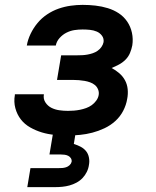

<svg xmlns="http://www.w3.org/2000/svg" viewBox="-20 -548 640 788"><path d="M259 8Q231 8 204 5.5Q177 3 152 -4.5Q127 -12 104 -25Q81 -38 65.5 -58Q50 -78 43 -104Q36 -130 41 -158V-161H160V-160Q157 -142 166.5 -127.5Q176 -113 191 -105.5Q206 -98 223.5 -95.5Q241 -93 259 -93Q271 -93 283.5 -94Q296 -95 308.5 -97.5Q321 -100 333.5 -104.5Q346 -109 356.5 -116.5Q367 -124 375 -135Q383 -146 385 -158Q387 -170 382.5 -181Q378 -192 369.5 -199Q361 -206 350 -210Q339 -214 327.5 -216Q316 -218 304 -219Q292 -220 280 -220H214L231 -321H297Q307 -321 317.5 -321.5Q328 -322 339 -324Q350 -326 360.5 -329.5Q371 -333 380.5 -339.5Q390 -346 396.5 -355.5Q403 -365 405 -375Q407 -390 398.5 -401.5Q390 -413 377 -418.5Q364 -424 349 -425.5Q334 -427 319 -427Q302 -427 285.5 -424.5Q269 -422 253 -414Q237 -406 224.5 -392Q212 -378 209 -361H90Q94 -385 105.5 -409Q117 -433 134 -453.5Q151 -474 173.5 -489Q196 -504 220.5 -512.5Q245 -521 270 -524.5Q295 -528 319 -528Q346 -528 372 -525Q398 -522 422.5 -514.5Q447 -507 467.5 -493.5Q488 -480 502 -459.5Q516 -439 521.5 -413.5Q527 -388 523 -362Q520 -346 513.5 -330.5Q507 -315 495 -303Q483 -291 468 -283Q453 -275 438 -269Q455 -260 469.5 -247.5Q484 -235 493 -218.5Q502 -202 504 -182Q506 -162 502 -142Q498 -117 485.5 -93Q473 -69 453 -51Q433 -33 408.5 -21.5Q384 -10 359 -3.5Q334 3 309 5.5Q284 8 259 8ZM92 220 105 142H220Q228 142 235.5 141.5Q243 141 251 138.5Q259 136 265.5 130Q272 124 274 116Q275 108 271 101.5Q267 95 260 91.5Q253 88 245 87Q237 86 229 86H183L213 -93H305L283 43Q297 47 310.5 54Q324 61 333 72Q342 83 345 98.5Q348 114 345 129Q343 144 336 158Q329 172 318.5 183Q308 194 294 201.5Q280 209 265.5 213Q251 217 236 218.5Q221 220 207 220Z"/></svg>

Font: Iosevka Aile
Style: Bold Italic
Weight: 700
Italic angle: -9°
Designer: Belleve Invis
Foundry: Belleve Invis
Version: Version 28.0.1; ttfautohint (v1.8.4)